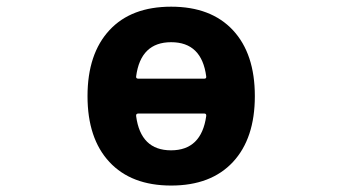

<svg xmlns="http://www.w3.org/2000/svg" viewBox="-20 -577 1040 586"><path d="M395.5 -343.8Q394.5 -336.9 402.3 -336.9H603.5Q610.4 -336.9 609.4 -343.8Q595.7 -448.2 502.4 -448.2Q409.2 -448.2 395.5 -343.8ZM402.3 -230.5Q394.5 -230.5 395.5 -222.7Q409.2 -118.2 502 -118.2Q594.7 -118.2 609.4 -222.7Q610.4 -230.5 603.5 -230.5ZM314.5 -485.4Q380.9 -556.6 502.4 -556.6Q624 -556.6 690.9 -484.9Q757.8 -413.1 757.8 -283.7Q757.8 -154.3 690.9 -82.5Q624 -10.7 502.4 -10.7Q380.9 -10.7 314 -82.5Q247.1 -154.3 247.1 -283.7Q247.1 -413.1 314.5 -485.4Z"/></svg>

Font: Gen Jyuu Gothic Monospace Bold
Style: Bold
Weight: 700
Designer: [Source Han Sans]
Ryoko NISHIZUKA  (kana & ideographs); Paul D. Hunt (Latin, Greek & Cyrillic); Wenlong ZHANG  (bopomofo
Version: Version 1.002.20150607